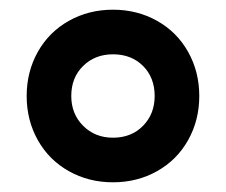

<svg xmlns="http://www.w3.org/2000/svg" viewBox="-20 -760 466 396"><path d="M35 -562Q35 -612 58 -653Q81 -694 122 -717Q163 -740 213 -740Q263 -740 304 -717Q345 -694 368 -653Q391 -612 391 -562Q391 -512 368 -471Q345 -430 304 -407Q263 -384 213 -384Q163 -384 122 -407Q81 -430 58 -471Q35 -512 35 -562ZM213 -476Q251 -476 275 -500.5Q299 -525 299 -562Q299 -600 275 -624Q251 -648 213 -648Q176 -648 151.5 -624Q127 -600 127 -562Q127 -525 151.5 -500.5Q176 -476 213 -476Z"/></svg>

Font: Enso
Style: Bold
Weight: 700
Designer: Coji Morishita
Foundry: UNDERFOREST DESIGN
Version: Version 1.000